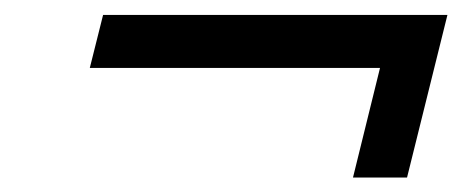

<svg xmlns="http://www.w3.org/2000/svg" viewBox="-20 -403 626 260"><path d="M531.2 -162.6H458L494.6 -311H101.6L119.6 -382.8H585.9Z"/></svg>

Font: Andika
Style: Italic
Weight: 400
Italic angle: -14°
Designer: Victor Gaultney, Annie Olsen, Julie Remington, Don Collingsworth, Eric Hays, Becca Hirsbrunner
Foundry: SIL International
Version: Version 6.101